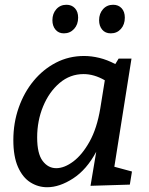

<svg xmlns="http://www.w3.org/2000/svg" viewBox="-20 -776 627 806"><path d="M178 10Q140 10 107.5 -10.5Q75 -31 55.5 -75Q36 -119 36 -188Q36 -260 58.5 -324Q81 -388 121 -436.5Q161 -485 215 -513Q269 -541 333 -541Q364 -541 397 -533Q430 -525 464 -507L478 -530H532L460 -76L534 -56L525 -1L360 4L384 -139Q344 -64 287 -27Q230 10 178 10ZM216 -70Q250 -70 287.5 -98Q325 -126 356 -181.5Q387 -237 401 -321L420 -439Q375 -465 331 -465Q274 -465 230 -427.5Q186 -390 161 -329.5Q136 -269 136 -199Q136 -131 159 -100.5Q182 -70 216 -70ZM248 -636Q226 -636 213 -651.5Q200 -667 200 -691Q200 -719 216.5 -737.5Q233 -756 259 -756Q281 -756 294.5 -741.5Q308 -727 308 -702Q308 -673 291 -654.5Q274 -636 248 -636ZM445 -636Q422 -636 409 -651.5Q396 -667 396 -691Q396 -719 412.5 -737.5Q429 -756 455 -756Q477 -756 490.5 -741.5Q504 -727 504 -702Q504 -673 487.5 -654.5Q471 -636 445 -636Z"/></svg>

Font: Bitter Medium
Style: Italic
Weight: 500
Italic angle: -9°
Designer: Sol Matas, and Bitter project Authors
Foundry: Sol Matas
Version: Version 2.001